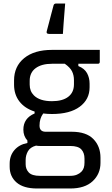

<svg xmlns="http://www.w3.org/2000/svg" viewBox="-20 -823 640 1093"><path d="M259 -630Q242 -630 246 -645Q255 -678 260 -698Q265 -718 270.5 -738.5Q276 -759 285 -793Q288 -803 300 -803H351Q348 -767 346 -740.5Q344 -714 342 -688.5Q340 -663 338 -630ZM113 -85Q113 -150 177 -177V-188Q121 -206 90.5 -245.5Q60 -285 60 -341V-365Q60 -445 117.5 -492Q175 -539 276 -539H548V-471Q548 -460 537 -460H426V-447Q461 -433 475.5 -406.5Q490 -380 490 -347V-326Q490 -257 434 -215.5Q378 -174 276 -174Q250 -174 226 -177Q205 -149 205 -108Q205 -73 240 -73H388Q471 -73 511.5 -31.5Q552 10 552 75V104Q552 167 507.5 208.5Q463 250 380 250H191Q114 250 74.5 216Q35 182 35 126V109Q35 63 62 31.5Q89 0 136 -9V-23Q113 -48 113 -85ZM276 -247Q336 -247 368.5 -272Q401 -297 401 -343V-367Q401 -395 390 -417Q379 -439 349 -460H276Q217 -460 183 -435Q149 -410 149 -363V-341Q149 -304 173 -280Q206 -247 276 -247ZM207 178H380Q402 178 417.5 171.5Q433 165 443 155Q453 145 457 132Q461 119 461 103V80Q461 47 443 27.5Q425 8 380 8H208Q196 8 185 6Q152 15 139 38Q126 61 126 88V112Q126 140 144 159Q162 178 207 178Z"/></svg>

Font: Recursive Sn Lnr St
Style: Regular
Weight: 400
Version: Version 1.079;hotconv 1.0.112;makeotfexe 2.5.65598; ttfautoh